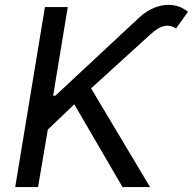

<svg xmlns="http://www.w3.org/2000/svg" viewBox="-20 -756 780 776"><path d="M41.5 0 161.6 -727.5H253.9L194.8 -369.1H203.6L540.5 -683.1Q573.2 -713.9 608.9 -726.8Q644.5 -739.7 678.2 -735.4Q711.9 -731 739.7 -708.5L691.4 -640.6Q671.9 -654.8 647 -651.4Q622.1 -647.9 589.8 -618.7L348.1 -398.9L586.4 0H475.1L280.3 -334.5L173.3 -232.4L133.8 0Z"/></svg>

Font: Inter 16pt
Style: Italic
Weight: 400
Italic angle: -9.3988°
Version: Version 4.001;git-66647c0bb